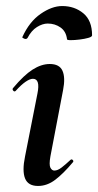

<svg xmlns="http://www.w3.org/2000/svg" viewBox="-20 -607 325 636"><path d="M106 9Q73 9 63 -16Q53 -41 63 -89L104 -297Q114 -346 89 -346Q79 -346 64.5 -336Q50 -326 32 -306Q28 -302 24 -306.5Q20 -311 23 -315Q59 -358 88 -376.5Q117 -395 145 -395Q177 -395 187 -372.5Q197 -350 189 -309L147 -89Q142 -61 147 -51.5Q152 -42 160 -42Q171 -42 184 -52Q197 -62 213 -77Q217 -81 221 -77Q225 -73 221 -69Q190 -32 163 -11.5Q136 9 106 9ZM202 -477Q199 -503 180.5 -516Q162 -529 138 -529Q121 -529 102.5 -517.5Q84 -506 71 -481Q67 -476 60 -479Q53 -482 54 -484Q77 -535 114.5 -561Q152 -587 186 -587Q227 -587 256 -563Q285 -539 285 -490Q285 -485 272.5 -481.5Q260 -478 243.5 -476Q227 -474 214.5 -474Q202 -474 202 -477Z"/></svg>

Font: Cormorant Light
Style: Bold Italic
Weight: 700
Italic angle: -10°
Version: Version 4.000